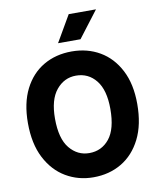

<svg xmlns="http://www.w3.org/2000/svg" viewBox="-102 -1042 943 1137"><g transform="rotate(-10 369.0 -473.5)"><path d="M368 15Q277 15 202.5 -29Q128 -73 84 -158.5Q40 -244 40 -368Q40 -488 82.2 -571.5Q124.5 -655 198.5 -698.2Q272.5 -741.5 368.5 -741.5Q462.5 -741.5 536.8 -698.2Q611 -655 654.2 -571.5Q697.5 -488 697.5 -368Q697.5 -244 654.5 -158.5Q611.5 -73 537.2 -29Q463 15 368 15ZM368 -130.5Q442.5 -130.5 489 -188.2Q535.5 -246 535.5 -366.5Q535.5 -480.5 489.2 -538.2Q443 -596 368.5 -596Q297.5 -596 250 -538.2Q202.5 -480.5 202.5 -366.5Q202.5 -246 250 -188.2Q297.5 -130.5 368 -130.5ZM298 -803.5 390 -962H554L433 -803.5Z"/></g></svg>

Font: Spline Sans
Style: Bold
Weight: 700
Designer: Eben Sorkin, Mirko Velimirovic
Foundry: Sorkin Type
Version: Version 1.000; ttfautohint (v1.8.3)